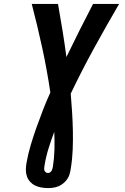

<svg xmlns="http://www.w3.org/2000/svg" viewBox="-20 -755 640 980"><path d="M225 205Q208 205 191 202Q174 199 159.5 192Q145 185 134 173Q123 161 117.5 145.5Q112 130 112 113Q112 96 115 78Q123 32 136.5 -13.5Q150 -59 166 -104Q182 -149 199.5 -194Q217 -239 237 -283Q220 -398 195.5 -511Q171 -624 142 -735H276Q288 -668 299 -600Q310 -532 319 -464Q352 -532 386 -600Q420 -668 455 -735H588Q522 -622 459.5 -508Q397 -394 341 -277Q345 -230 348 -182.5Q351 -135 352 -87Q353 -39 351 10Q349 59 341 107Q339 121 335 134.5Q331 148 323 159.5Q315 171 303.5 180.5Q292 190 279 195.5Q266 201 252 203Q238 205 225 205ZM225 128Q231 128 236 124.5Q241 121 243.5 116.5Q246 112 247.5 106.5Q249 101 250 96Q257 51 258 6.5Q259 -38 257 -82Q241 -40 227.5 3.5Q214 47 207 91Q206 98 205.5 104Q205 110 207 115.5Q209 121 214 124.5Q219 128 225 128Z"/></svg>

Font: Iosevka Slab XBdExObl
Style: Regular
Weight: 800
Width: 7
Italic angle: -9°
Monospace: yes
Designer: Belleve Invis
Foundry: Belleve Invis
Version: Version 11.1.0; ttfautohint (v1.8.3)